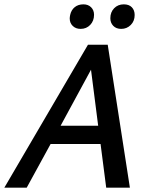

<svg xmlns="http://www.w3.org/2000/svg" viewBox="-32 -864 688 884"><path d="M431 -201H201L91 0H-12L373 -658H464L566 0H457ZM420 -285 387 -543 247 -285ZM289 -779Q289 -785 291 -795Q296 -818 312 -831Q328 -844 352 -844Q374 -844 387.5 -830.5Q401 -817 401 -796Q401 -768 383.5 -749.5Q366 -731 339 -731Q317 -731 303 -744.5Q289 -758 289 -779ZM476 -780Q476 -808 493.5 -826Q511 -844 538 -844Q562 -844 575 -830.5Q588 -817 588 -795Q588 -767 570 -749Q552 -731 526 -731Q503 -731 489.5 -745Q476 -759 476 -780Z"/></svg>

Font: Ysabeau Semibold
Style: Italic
Weight: 600
Italic angle: -12°
Designer: Christian Thalmann (Catharsis Fonts)
Version: Version 0.003